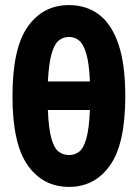

<svg xmlns="http://www.w3.org/2000/svg" viewBox="-20 -722 541 754"><path d="M29 -344Q29 -533 89 -617.5Q149 -702 251 -702Q319 -702 368.5 -665Q418 -628 445 -549Q472 -470 472 -344Q472 -157 412 -72.5Q352 12 251 12Q149 12 89 -72.5Q29 -157 29 -344ZM168 -402H333Q330 -475 318.5 -512.5Q307 -550 290 -563.5Q273 -577 251 -577Q229 -577 211.5 -563.5Q194 -550 183 -512.5Q172 -475 168 -402ZM168 -290Q171 -216 182 -177.5Q193 -139 211 -126Q229 -113 251 -113Q273 -113 290.5 -126Q308 -139 319 -177.5Q330 -216 333 -290Z"/></svg>

Font: Radio Canada Condensed
Style: Bold
Weight: 700
Width: 3
Designer: Charles Daoud, Etienne Aubert Bonn, Alexandre Saumier Demers, Jacques Le Bailly
Foundry: Radio-Canada
Version: Version 2.104; ttfautohint (v1.8.4.7-5d5b);gftools[0.9.28.de